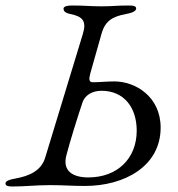

<svg xmlns="http://www.w3.org/2000/svg" viewBox="-40 -673 646 698"><path d="M4 5C54 5 88 0 142 0C192 0 219 3 269 3C413 3 544 -69 544 -209C544 -322 452 -377 376 -377C346 -377 323 -374 297 -374C283 -374 283 -386 288 -405L329 -550C342 -597 369 -613 418 -622C441 -626 455 -633 455 -642C455 -650 447 -653 431 -653C381 -653 369 -650 329 -650C287 -650 271 -653 221 -653C206 -653 191 -650 191 -642C191 -633 196 -626 216 -622C260 -613 276 -597 261 -549L124 -99C109 -51 65 -33 16 -24C-7 -20 -20 -15 -20 -6C-20 2 -12 5 4 5ZM281 -28C225 -28 185 -51 202 -111C216 -164 240 -241 260 -301C268 -325 293 -343 329 -343C411 -343 457 -282 457 -198C457 -97 387 -28 281 -28Z"/></svg>

Font: EB Garamond
Style: Italic
Weight: 400
Italic angle: -17.2°
Designer: Georg Duffner and Octavio Pardo
Foundry: Georg Duffner
Version: Version 1.000;PS 001.000;hotconv 1.0.88;makeotf.lib2.5.64775